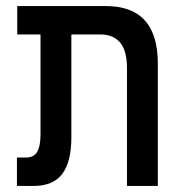

<svg xmlns="http://www.w3.org/2000/svg" viewBox="-20 -615 603 635"><path d="M36 0V-94H66Q92 -94 103 -113Q114 -132 114 -171V-501H37V-595H330Q502 -595 502 -405V0H400V-389Q400 -448 377 -474.5Q354 -501 313 -501H216V-161Q216 -80 186 -40Q156 0 91 0Z"/></svg>

Font: Noto Sans Hebrew Condensed Medium
Style: Regular
Weight: 500
Width: 3
Designer: Monotype Design Team
Foundry: Monotype Imaging Inc.
Version: Version 2.004; ttfautohint (v1.8.4.7-5d5b)